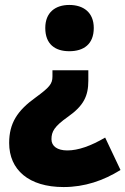

<svg xmlns="http://www.w3.org/2000/svg" viewBox="-20 -676 507 776"><path d="M359 -563C359 -626 317 -656 260 -656C204 -656 163 -626 163 -563C163 -497 203 -469 260 -469C318 -469 359 -497 359 -563ZM337 -350V-392H192V-367C192 -337 180 -323 124 -282C50 -229 17 -178 17 -98C17 10 96 80 237 80C322 80 398 54 467 11L405 -120C347 -86 296 -68 252 -68C212 -68 188 -85 188 -113C188 -144 199 -165 256 -205C318 -249 337 -288 337 -350Z"/></svg>

Font: Noto Sans Kannada UI SemiCondensed Black
Style: Regular
Weight: 900
Width: 4
Designer: Jelle Bosma - Monotype Design Team
Foundry: Monotype Imaging Inc.
Version: Version 2.005